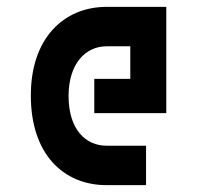

<svg xmlns="http://www.w3.org/2000/svg" viewBox="-20 -540 585 560"><path d="M70 -260C70 -93 163 0 291 0H406V-115H291C231 -115 180 -161 180 -260C180 -355 230 -405 291 -405H360V-310H255V-210H465V-520H291C166 -520 69 -428 70 -260Z"/></svg>

Font: Grotesk 03
Style: Bold
Weight: 500
Designer: Frank Adebiaye, contributions by Jérémy Landes, Ariel Martín Pérez
Foundry: Velvetyne Type Foundry
Version: Version 3.000;Glyphs 3.1.2 (3150)